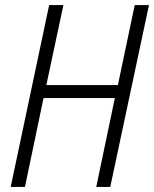

<svg xmlns="http://www.w3.org/2000/svg" viewBox="-20 -734 605 754"><path d="M22 0 173 -714H229L162 -400H443L509 -714H565L413 0H358L431 -349H151L78 0Z"/></svg>

Font: Noto Sans Display SemiCondensed Light
Style: Italic
Weight: 300
Width: 4
Italic angle: -12°
Designer: Monotype Design Team
Foundry: Monotype Imaging Inc.
Version: Version 1.900